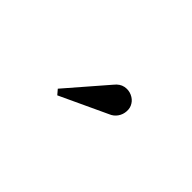

<svg xmlns="http://www.w3.org/2000/svg" viewBox="-6 -1167 511 511"><g transform="rotate(45 250.0 -911.5)"><path d="M175.5 -839.5 164 -853 261 -965Q272 -979 286 -981.8Q300 -984.5 312.2 -979Q324.5 -973.5 330.5 -963.5Q337 -953.5 336.2 -940.5Q335.5 -927.5 328.2 -917Q321 -906.5 308.5 -901.5Z"/></g></svg>

Font: Bodoni Moda 11pt Medium
Style: Regular
Weight: 500
Designer: Owen Earl
Foundry: indestructible type
Version: Version 2.004